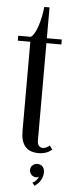

<svg xmlns="http://www.w3.org/2000/svg" viewBox="-57 -697 338 888"><g transform="rotate(5 111.5 -253.0)"><path d="M143.6 9.3Q61.5 9.3 61.5 -85.4V-500.5H3.4V-523.4H61.5Q78.6 -533.7 92.8 -575.7Q106.9 -617.7 111.8 -666.5H136.2V-523.4H205.6V-500.5H136.2V-49.3Q136.2 -31.7 143.8 -23.9Q151.4 -16.1 161.6 -16.1Q170.4 -16.1 179.4 -20.8Q188.5 -25.4 192.9 -30.3L206.1 -12.7Q182.1 9.3 143.6 9.3ZM138.7 161.6 127.9 147.9Q136.2 144.5 144.8 135.3Q153.3 126 155.3 117.7Q150.4 121.6 143.1 121.6Q129.9 121.6 120.8 112.3Q111.8 103 111.8 90.3Q111.8 77.1 121.1 68.4Q130.4 59.6 143.6 59.6Q158.7 59.6 167.7 69.3Q176.8 79.1 176.8 94.7Q176.8 135.7 138.7 161.6Z"/></g></svg>

Font: Imbue
Style: Regular
Weight: 400
Designer: Tyler Finck
Foundry: Etcetera Type Company
Version: Version 0.910